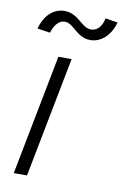

<svg xmlns="http://www.w3.org/2000/svg" viewBox="-80 -737 506 785"><g transform="rotate(10 172.5 -344.5)"><path d="M34 0H89L186 -500H131ZM247 -590C292 -590 330 -625 345 -680L294 -688C287 -654 268 -633 243 -633C202 -633 183 -689 124 -689C74 -689 40 -649 27 -599L80 -591C89 -621 107 -646 132 -646C170 -646 190 -590 247 -590Z"/></g></svg>

Font: Uncut Sans Light Italic
Style: Regular
Weight: 300
Italic angle: -11°
Designer: Kasper Nordkvist
Foundry: UNCUT.wtf
Version: Version 1.304;Glyphs 3.2 (3246)